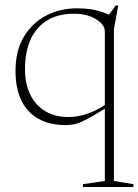

<svg xmlns="http://www.w3.org/2000/svg" viewBox="-20 -478 540 749"><path d="M77.5 -208.5Q77.5 -151 98 -109Q118.5 -67 156.8 -44.2Q195 -21.5 247 -21.5Q286 -21.5 328 -36.8Q370 -52 416.5 -88.5L417.5 -71Q375 -45 347.2 -28.8Q319.5 -12.5 300.8 -4Q282 4.5 267.5 7.2Q253 10 237.5 10Q174 10 130 -14.5Q86 -39 63.2 -86.5Q40.5 -134 40.5 -202Q40.5 -280 72.8 -334.2Q105 -388.5 159.5 -417Q214 -445.5 280 -445.5Q306.5 -445.5 328.5 -442.8Q350.5 -440 372 -433.2Q393.5 -426.5 418 -415L391.5 -403L432.5 -457.5L441 -455.5L424.5 -364.5V228L500.5 240.5V251.5H303.5V240.5L389 228V-354.5Q389 -382.5 354 -403.5Q319 -424.5 269 -424.5Q206 -424.5 163.5 -398.2Q121 -372 99.2 -323.5Q77.5 -275 77.5 -208.5Z"/></svg>

Font: Newsreader 24pt ExtraLight
Style: Regular
Weight: 250
Designer: Hugues Gentile
Foundry: Production Type
Version: Version 1.003